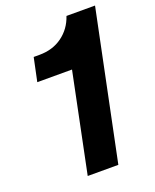

<svg xmlns="http://www.w3.org/2000/svg" viewBox="-136 -799 707 878"><g transform="rotate(-20 217.5 -360.5)"><path d="M137 0 236 -482H67L91 -596H119Q184 -596 230.5 -630Q277 -664 296 -721H435L286 0Z"/></g></svg>

Font: Mona Sans ExtraLight
Style: Bold Italic
Weight: 700
Italic angle: -11.6951°
Version: Version 2.000